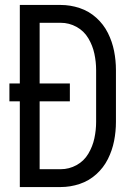

<svg xmlns="http://www.w3.org/2000/svg" viewBox="-20 -755 540 775"><path d="M60 0V-346H18V-418H60V-735H225Q264 -735 301.5 -722.5Q339 -710 368.5 -683.5Q398 -657 415.5 -622Q433 -587 440.5 -549Q448 -511 448 -472V-263Q448 -224 440.5 -186Q433 -148 415.5 -113Q398 -78 368.5 -51.5Q339 -25 301.5 -12.5Q264 0 225 0ZM140 -72H225Q259 -72 289 -88.5Q319 -105 336.5 -134.5Q354 -164 361 -197Q368 -230 368 -263V-472Q368 -505 361 -538Q354 -571 336.5 -600.5Q319 -630 289 -646.5Q259 -663 225 -663H140V-418H262V-346H140Z"/></svg>

Font: Iosevka SS08
Style: Regular
Weight: 400
Monospace: yes
Designer: Belleve Invis
Foundry: Belleve Invis
Version: 2.1.0; ttfautohint (v1.8.2)